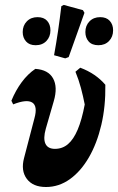

<svg xmlns="http://www.w3.org/2000/svg" viewBox="-20 -747 478 777"><path d="M166.1 9.8Q113.2 9.8 88.5 -23.2Q63.7 -56.3 77.4 -107.7L119.4 -268.5Q133 -317.9 110.4 -332.1Q87.9 -346.2 33.3 -324.6L26.1 -339.4Q43.3 -381.2 67.9 -414.5Q92.6 -447.8 123 -468.3Q175.4 -464.7 194.8 -429.7Q214.3 -394.7 197.6 -337.6L165.3 -225.9Q154.2 -186.5 163.8 -165.5Q173.4 -144.6 202.4 -144.6Q232.7 -144.6 255.1 -163.7Q277.6 -182.8 294.4 -222.5Q311.2 -262.2 322.9 -324.2Q316.3 -357.9 307.6 -390.7Q298.8 -423.6 285.3 -456.7L304.8 -473Q367.3 -449.6 406.3 -404Q407.7 -316.9 390.1 -241.7Q372.4 -166.6 339.8 -110.2Q307.1 -53.7 262.7 -21.9Q218.3 9.8 166.1 9.8ZM378.3 -564Q352.1 -564 338.8 -579.2Q325.5 -594.4 325.5 -617.3Q325.5 -643.4 342.1 -660.5Q358.7 -677.6 385.4 -677.6Q410.6 -677.6 424.1 -662.7Q437.7 -647.8 437.7 -624.3Q437.7 -598.2 421.3 -581.1Q404.9 -564 378.3 -564ZM124.2 -564Q99 -564 85.5 -579.2Q71.9 -594.4 71.9 -617.3Q71.9 -643.4 88.5 -660.5Q105.1 -677.6 131.8 -677.6Q157.5 -677.6 170.8 -662.7Q184.1 -647.8 184.1 -624.3Q184.1 -598.2 167.8 -581.1Q151.4 -564 124.2 -564ZM321.8 -695.1 257.9 -516 244 -510.8 198.8 -523.5Q207.7 -572.8 215 -622Q222.2 -671.3 228.2 -721.9L238 -727.1L315.6 -705.9Z"/></svg>

Font: Alegreya
Style: Italic
Weight: 400
Italic angle: -7°
Designer: Juan Pablo del Peral
Foundry: Huerta Tipografica
Version: Version 2.009